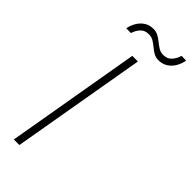

<svg xmlns="http://www.w3.org/2000/svg" viewBox="-284 -919 955 955"><g transform="rotate(45 193.0 -442.0)"><path d="M219.7 -710.9 96.7 0H57.6L180.2 -710.9ZM353.5 -884.3 386.2 -883.3Q381.8 -857.9 369.1 -835.9Q356.4 -814 335.9 -800.8Q315.4 -787.6 287.6 -787.1Q267.6 -787.1 252.4 -796.1Q237.3 -805.2 223.6 -816.7Q210 -828.1 195.3 -836.9Q180.7 -845.7 161.6 -845.2Q134.3 -845.2 118.4 -827.9Q102.5 -810.5 95.2 -786.1L62 -786.6Q66.9 -812 79.6 -833.3Q92.3 -854.5 112.8 -867.7Q133.3 -880.9 160.6 -880.4Q180.2 -880.4 195.6 -871.6Q210.9 -862.8 224.9 -851.3Q238.8 -839.8 253.4 -831.1Q268.1 -822.3 287.1 -822.8Q314.5 -822.8 330.6 -841.3Q346.7 -859.9 353.5 -884.3Z"/></g></svg>

Font: Roboto ExtraLight
Style: Italic
Weight: 250
Designer: Christian Robertson
Foundry: Google
Version: Version 3.009; 2024